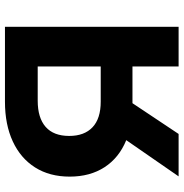

<svg xmlns="http://www.w3.org/2000/svg" viewBox="-3 -737 740 774"><g transform="rotate(-90 367.0 -350.0)"><path d="M646 -700V0H486V-186H338L214 0H43L189 -211Q118 -240 80 -298.5Q42 -357 42 -439Q42 -520 79 -578.5Q116 -637 184 -668.5Q252 -700 344 -700ZM206 -441Q206 -380 241 -347Q276 -314 344 -314H486V-568H348Q279 -568 242.5 -536Q206 -504 206 -441Z"/></g></svg>

Font: CMG Sans
Style: Bold
Weight: 700
Designer: Julieta Ulanovsky
Foundry: Julieta Ulanovsky
Version: Version 7.200